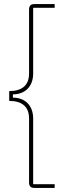

<svg xmlns="http://www.w3.org/2000/svg" viewBox="-20 -780 355 938"><path d="M147 138C130 138 122 129 122 112V-201C122 -261 85 -287 25 -287V-335C85 -335 122 -361 122 -421V-734C122 -751 130 -760 147 -760H247V-742H142V-421C142 -358 103 -319 43 -319V-303C103 -303 142 -264 142 -201V120H247V138Z"/></svg>

Font: Plexus Sans Thin
Style: Regular
Weight: 250
Version: Version 2.001;PS 002.001;hotconv 1.0.70;makeotf.lib2.5.58329